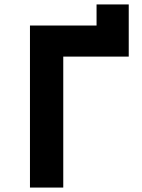

<svg xmlns="http://www.w3.org/2000/svg" viewBox="-20 -845 640 865"><path d="M115 0H265V-590H560V-825H415V-730H115Z"/></svg>

Font: JetBrains Mono ExtraBold
Style: Regular
Weight: 800
Monospace: yes
Designer: Philipp Nurullin, Konstantin Bulenkov
Foundry: JetBrains
Version: Version 2.305